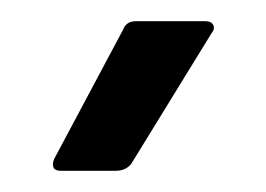

<svg xmlns="http://www.w3.org/2000/svg" viewBox="-20 -718 251 181"><path d="M37 -557Q32 -557 30.5 -560Q29 -563 31 -568L96 -690Q99 -698 108 -698H174Q179 -698 181 -694.5Q183 -691 179 -686L104 -564Q99 -557 89 -557Z"/></svg>

Font: Sofia Sans Extra Condensed SemiBold
Style: Regular
Weight: 600
Designer: Botio Nikoltchev, Ani Petrova
Foundry: lettersoup
Version: Version 4.101